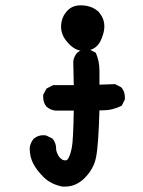

<svg xmlns="http://www.w3.org/2000/svg" viewBox="-20 -560 540 723"><path d="M91.8 -2V-2.9Q93.8 -21.5 106.4 -37.1Q122.1 -50.8 142.6 -50.8Q153.3 -50.8 156.2 -48.8L177.7 -38.1Q191.4 -21.5 191.4 0Q191.4 2 191.4 4.9Q197.3 26.4 207 35.2L215.8 42Q221.7 43.9 226.6 43.9Q232.4 43.9 236.3 38.1Q245.1 23.4 250.5 -4.4Q255.9 -32.2 257.8 -143.6H188.5Q169.9 -145.5 155.3 -158.2Q142.6 -172.9 142.6 -194.3Q142.6 -197.3 142.6 -203.1L155.3 -226.6L179.7 -239.3H257.8L255.9 -328.1Q257.8 -346.7 270.5 -361.3Q285.2 -374 307.6 -374Q310.5 -374 316.4 -374L340.8 -361.3Q354.5 -329.1 354.5 -294.9V-241.2L413.1 -243.2L436.5 -231.4Q450.2 -215.8 450.2 -194.3Q450.2 -191.4 450.2 -185.5L438.5 -162.1Q404.3 -144.5 366.2 -144.5Q360.4 -144.5 354.5 -144.5Q350.6 -10.7 341.8 31.2Q334 75.2 297.9 111.3Q265.6 142.6 225.6 142.6Q218.8 142.6 214.8 142.6Q170.9 133.8 143.6 106.4Q117.2 80.1 104.5 54.7Q91.8 29.3 91.8 -2ZM210 -459Q210 -496.1 235.4 -521.5Q253.9 -540 284.2 -540Q308.6 -540 330.1 -530.3Q341.8 -524.4 351.6 -515.6L361.3 -502Q373 -483.4 373 -460.9Q373 -440.4 363.3 -417Q355.5 -395.5 341.8 -383.8Q323.2 -368.2 291 -368.2Q260.7 -370.1 234.4 -400.4Q210 -427.7 210 -459Z"/></svg>

Font: JasonHandwriting2
Style: SemiBold
Weight: 600
Version: Version 1.04.7